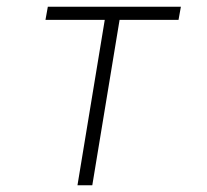

<svg xmlns="http://www.w3.org/2000/svg" viewBox="-20 -550 616 570"><path d="M210 0H254L335 -491H510L517 -530H122L115 -491H291Z"/></svg>

Font: Iosevka Sparkle XLtObl
Style: Regular
Weight: 200
Italic angle: -9°
Designer: Belleve Invis
Foundry: Belleve Invis
Version: Version 4.5.0; ttfautohint (v1.8.3)